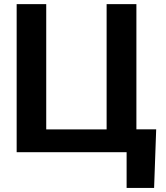

<svg xmlns="http://www.w3.org/2000/svg" viewBox="-20 -731 797 922"><path d="M720 171.5H588V0H60V-711H202V-109.5H492V-711H635V-110H730Z"/></svg>

Font: Roberto Sans
Style: Bold
Weight: 700
Designer: Google (font) & Cristiano Sobral (main changes)
Version: Version 1.000;October 12, 2021;FontCreator 14.0.0.2814 64-bi